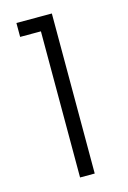

<svg xmlns="http://www.w3.org/2000/svg" viewBox="-104 -707 506 759"><g transform="rotate(-15 149.0 -327.5)"><path d="M127 -598V0H187V-655H42V-598Z"/></g></svg>

Font: Josefin Sans
Style: Regular
Weight: 400
Designer: Santiago Orozco
Foundry: Typemade
Version: 1.000